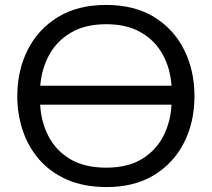

<svg xmlns="http://www.w3.org/2000/svg" viewBox="-20 -746 857 777"><path d="M412 11Q321 11 253.2 -18.2Q185.5 -47.5 140.2 -98.8Q95 -150 72.5 -216.5Q50 -283 50 -357Q50 -461 92.2 -544.5Q134.5 -628 214.5 -677Q294.5 -726 409 -726Q525 -726 604.8 -676.5Q684.5 -627 725.8 -543.2Q767 -459.5 767 -357.5Q767 -252 724.8 -168.8Q682.5 -85.5 603 -37.2Q523.5 11 412 11ZM410 -648Q324.5 -648 266.8 -613.8Q209 -579.5 178.5 -522.8Q148 -466 143 -399H674Q669.5 -469.5 638.2 -526Q607 -582.5 549.8 -615.2Q492.5 -648 410 -648ZM410 -67.5Q498 -67.5 555.5 -103.2Q613 -139 642 -197Q671 -255 674 -322.5H142.5Q146 -254 175.5 -196Q205 -138 263 -102.8Q321 -67.5 410 -67.5Z"/></svg>

Font: Commissioner
Style: Regular
Weight: 400
Designer: Kostas Bartsokas
Foundry: Kostas Bartsokas
Version: Version 1.000; ttfautohint (v1.8.3)